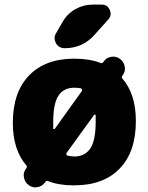

<svg xmlns="http://www.w3.org/2000/svg" viewBox="-20 -809 635 826"><path d="M209 -256.8Q209 -253.9 211.4 -253.4Q213.9 -252.9 215.8 -254.9L332 -417Q334 -419.9 333 -423.3Q332 -426.8 329.1 -428.7Q317.4 -431.6 299.8 -431.6Q253.9 -431.6 231.4 -397.5Q209 -363.3 209 -284.2Q209 -266.6 209 -256.8ZM266.6 -151.4Q264.6 -148.4 265.6 -144.5Q266.6 -140.6 269.5 -139.6Q282.2 -136.7 299.8 -135.7Q344.7 -135.7 368.2 -169.9Q391.6 -204.1 391.6 -284.2Q391.6 -302.7 391.6 -312.5Q391.6 -315.4 389.2 -315.9Q386.7 -316.4 384.8 -314.5ZM185.5 -30.3Q179.7 -32.2 175.8 -27.3L173.8 -24.4Q162.1 -7.8 141.6 -3.9Q136.7 -2.9 131.8 -2.9Q117.2 -2.9 103.5 -12.7Q86.9 -24.4 83 -45.9Q82 -49.8 82 -54.7Q82 -70.3 91.8 -83L93.8 -86.9Q97.7 -91.8 93.8 -96.7Q35.2 -164.1 35.2 -280.3Q35.2 -412.1 105 -484.4Q174.8 -556.6 299.8 -556.6Q365.2 -556.6 413.1 -538.1Q418.9 -535.2 422.9 -540L425.8 -543.9Q437.5 -561.5 458 -564.5Q462.9 -565.4 466.8 -565.4Q482.4 -565.4 496.1 -555.7Q512.7 -543.9 516.6 -522.5Q517.6 -518.6 517.6 -513.7Q517.6 -498 507.8 -485.4L505.9 -481.4Q502 -476.6 505.9 -471.7Q564.5 -405.3 564.5 -288.1Q564.5 -155.3 494.6 -83.5Q424.8 -11.7 299.8 -11.7Q296.9 -11.7 293.9 -11.7Q232.4 -11.7 185.5 -30.3ZM258.8 -601.6Q233.4 -601.6 220.7 -623Q214.8 -634.8 214.8 -645.5Q214.8 -656.2 221.7 -667L250 -715.8Q269.5 -750 304.2 -769.5Q338.9 -789.1 377.9 -789.1H418Q442.4 -789.1 452.1 -766.6Q456.1 -757.8 456.1 -750Q456.1 -737.3 446.3 -725.6L385.7 -658.2Q335 -601.6 258.8 -601.6Z"/></svg>

Font: Gen Jyuu GothicX Heavy
Style: Bold
Weight: 900
Designer: [Source Han Sans]
Ryoko NISHIZUKA  (kana & ideographs); Paul D. Hunt (Latin, Greek & Cyrillic); Wenlong ZHANG  (bopomofo
Version: Version 1.002.20150607